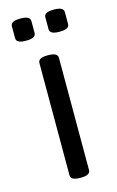

<svg xmlns="http://www.w3.org/2000/svg" viewBox="-111 -749 487 798"><g transform="rotate(-15 132.5 -350.0)"><path d="M175 -503V-20Q175 2 135 2H131Q91 2 91 -20V-503Q91 -525 131 -525H135Q175 -525 175 -503ZM104 -680V-629Q104 -607 64 -607H60Q20 -607 20 -629V-680Q20 -702 60 -702H64Q104 -702 104 -680ZM248 -680V-629Q248 -607 208 -607H204Q164 -607 164 -629V-680Q164 -702 204 -702H208Q248 -702 248 -680Z"/></g></svg>

Font: mmAsap
Style: Regular
Weight: 400
Designer: Pablo Cosgaya
Foundry: Omnibus-Type
Version: Version 1.001